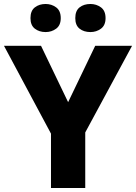

<svg xmlns="http://www.w3.org/2000/svg" viewBox="-20 -944 683 964"><path d="M322 -431 458 -714H643L408 -279V0H236V-273L0 -714H186ZM133 -853Q133 -890 155 -907Q177 -924 209 -924Q239 -924 262 -907Q285 -890 285 -853Q285 -817 262 -800Q239 -783 209 -783Q177 -783 155 -800Q133 -817 133 -853ZM358 -853Q358 -890 379.5 -907Q401 -924 434 -924Q464 -924 487 -907Q510 -890 510 -853Q510 -817 487 -800Q464 -783 434 -783Q401 -783 379.5 -800Q358 -817 358 -853Z"/></svg>

Font: Noto Sans Meetei Mayek ExtraBold
Style: Regular
Weight: 800
Designer: Monotype Design Team and Neelakash Kshetrimayum
Foundry: Monotype Imaging Inc.
Version: Version 2.002; ttfautohint (v1.8.4.7-5d5b)